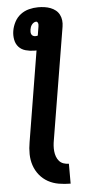

<svg xmlns="http://www.w3.org/2000/svg" viewBox="-64 -772 527 1056"><g transform="rotate(-5 200.0 -244.0)"><path d="M282 247Q249 247 217 241.5Q185 236 158 221Q131 206 111.5 182Q92 158 82 128.5Q72 99 71.5 66Q71 33 77 0L159 -499H147Q123 -499 99.5 -505.5Q76 -512 61 -528.5Q46 -545 41.5 -569Q37 -593 41 -617Q45 -642 57.5 -666Q70 -690 91 -706Q112 -722 137.5 -728.5Q163 -735 188 -735Q206 -735 223.5 -732.5Q241 -730 256.5 -724Q272 -718 284.5 -708Q297 -698 304.5 -683.5Q312 -669 314 -652Q316 -635 313 -617L211 0Q208 16 207 31.5Q206 47 207.5 62Q209 77 214 91Q219 105 228.5 116Q238 127 252 132Q266 137 282 137ZM160 -578Q163 -578 167 -578.5Q171 -579 173 -580L179 -617Q180 -623 181 -628.5Q182 -634 182 -640Q182 -646 179 -651.5Q176 -657 171 -657Q164 -657 157.5 -653Q151 -649 146.5 -643Q142 -637 139.5 -630.5Q137 -624 136 -617Q135 -610 135 -603Q135 -596 138 -590Q141 -584 147 -581Q153 -578 160 -578Z"/></g></svg>

Font: Iosevka Aile Extrabold Oblique
Style: Regular
Weight: 800
Italic angle: -9°
Designer: Belleve Invis
Foundry: Belleve Invis
Version: Version 31.1.0; ttfautohint (v1.8.4)